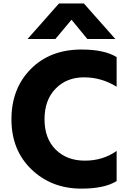

<svg xmlns="http://www.w3.org/2000/svg" viewBox="-20 -1077 769 1139"><path d="M462.9 -783.2Q599.6 -783.2 671.9 -738.3V-562.5Q582 -618.2 478.5 -618.2Q375 -618.2 309.6 -550.8Q244.1 -483.4 244.1 -369.6Q244.1 -255.9 310.1 -189.9Q376 -124 483.4 -124Q590.8 -124 671.9 -181.6V-2.9Q600.6 42 462.9 42Q285.2 42 166.5 -72.3Q47.9 -186.5 47.9 -369.1Q47.9 -551.8 162.6 -667.5Q277.3 -783.2 462.9 -783.2ZM143.6 -845.7 330.1 -1056.6H477.5L664.1 -845.7H498L404.3 -960L308.6 -845.7Z"/></svg>

Font: GenEi M Gothic v2 Heavy
Style: Regular
Weight: 800
Version: Version 2.0